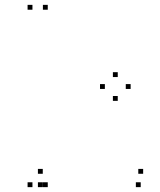

<svg xmlns="http://www.w3.org/2000/svg" viewBox="-20 -760 660 790"><path d="M517.5 -394V-414H497.5V-394ZM464.5 -443V-463H444.5V-443ZM411.5 -394V-414H391.5V-394ZM464.5 -345V-365H444.5V-345ZM176.5 -720V-740H156.5V-720ZM113.5 -720V-740H93.5V-720ZM113.5 10V-10H93.5V10ZM176.5 10V-10H156.5V10ZM156 -45V-65H136V-45ZM156 10V-10H136V10ZM559 10V-10H539V10ZM569 -45V-65H549V-45Z"/></svg>

Font: Monaspace Argon Dots Var
Style: Regular
Weight: 400
Designer: Riley Cran and the Lettermatic Team
Version: Version 1.100 (Monaspace Argon Dots)